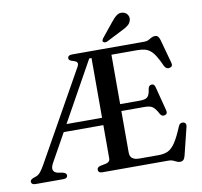

<svg xmlns="http://www.w3.org/2000/svg" viewBox="-94 -989 1165 1108"><g transform="rotate(-10 488.0 -435.0)"><path d="M519.5 -700 508 -660H459.5L150 -104Q135.5 -78 139.8 -63.5Q144 -49 163.5 -43L196.5 -37Q206 -34 211.2 -29.8Q216.5 -25.5 216.5 -18.5Q216.5 -10 210.2 -5Q204 0 191 0H29Q16.5 0 10.2 -5Q4 -10 4 -18.5Q4 -29 22.5 -37L40 -43Q54 -48.5 65 -61.8Q76 -75 89.5 -98.5L384 -623Q393.5 -640 388.5 -648.5Q383.5 -657 366 -661.5Q353 -665 346.8 -669.8Q340.5 -674.5 340.5 -681.5Q340.5 -690.5 346.8 -695.2Q353 -700 366.5 -700ZM221 -310H500.5L503.5 -267H216.5ZM545 -369.5H707.5Q738 -369.5 750.2 -381.2Q762.5 -393 767 -427.5Q770.5 -447.5 786.5 -449Q803 -451 808 -431L845 -288Q850.5 -267 833.5 -262Q816 -256.5 806 -273Q793.5 -296.5 782.8 -308.5Q772 -320.5 758.8 -324.8Q745.5 -329 725.5 -329H545ZM473 -72V-700H789Q804.5 -700 814.8 -705.5Q825 -711 834 -716.2Q843 -721.5 854.5 -721.5Q866.5 -721.5 872.8 -714.8Q879 -708 883.5 -693L922 -553Q925 -543 921.8 -536Q918.5 -529 909 -526.5Q899 -523.5 890.8 -527.5Q882.5 -531.5 877 -542Q860 -580 845.5 -603.2Q831 -626.5 815.8 -638.5Q800.5 -650.5 782.5 -654.8Q764.5 -659 740 -659H589.5V-85.5Q589.5 -63 603.2 -52Q617 -41 645.5 -41H757Q789 -41 811.8 -51.5Q834.5 -62 855.5 -93.2Q876.5 -124.5 902 -186.5Q906.5 -196 913 -199.5Q919.5 -203 928 -202Q938.5 -200.5 942.8 -193.2Q947 -186 944 -174.5L903.5 -10.5Q899.5 4.5 892.5 11.5Q885.5 18.5 872.5 18.5Q862.5 18.5 853.5 14Q844.5 9.5 834 4.8Q823.5 0 808.5 0H420.5Q408 0 402 -5Q396 -10 396 -18.5Q396 -33.5 415 -38.5L448 -45Q460 -47.5 466.5 -54.2Q473 -61 473 -72ZM625 -842.5Q643 -866 659.8 -878.5Q676.5 -891 697.5 -886.5Q716 -882 724.2 -867.5Q732.5 -853 728.5 -838Q724.5 -820 710.2 -808.5Q696 -797 673.5 -786.5L577 -737.5Q571.5 -735.5 565.2 -735.8Q559 -736 555.5 -740Q551 -745 553 -750.2Q555 -755.5 558.5 -760.5Z"/></g></svg>

Font: Fraunces 10pt
Style: Regular
Weight: 400
Version: Version 1.000;[b76b70a41]